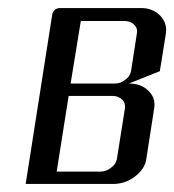

<svg xmlns="http://www.w3.org/2000/svg" viewBox="-20 -458 434 478"><path d="M43.9 0 109.9 -420.9Q112.8 -438 130.9 -438H331.1Q360.4 -438 378.9 -418.9Q393.6 -403.3 393.6 -383.8Q393.6 -377.9 393.1 -375L377.9 -280.8L300.8 -250Q331.5 -250 349.6 -231.9Q364.7 -217.3 364.7 -196.8Q364.7 -193.8 363.8 -188L344.2 -62Q340.8 -37.1 315.4 -18.1Q291.5 0 261.2 0ZM121.1 -30.8H230Q244.1 -30.8 255.9 -40Q268.1 -48.3 271 -62L291 -188Q293 -201.2 284.2 -210Q274.9 -219.2 259.8 -219.2H150.9ZM155.8 -250H265.1Q280.3 -250 291 -258.8Q303.7 -267.6 306.2 -280.8L320.8 -375Q323.2 -388.2 313.5 -397Q304.2 -405.8 289.1 -405.8H181.2Z"/></svg>

Font: Hhenum
Style: Italic
Weight: 400
Designer: T. Christopher White
Version: Version 1.0